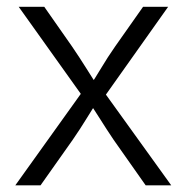

<svg xmlns="http://www.w3.org/2000/svg" viewBox="-20 -556 559 576"><path d="M25.9 0 240.2 -299.3V-249.5L36.1 -535.6H112.8L195.8 -417Q218.8 -383.3 238.3 -352.1Q257.8 -320.8 277.8 -290.5H244.6Q265.1 -320.8 283.7 -352.1Q302.2 -383.3 325.7 -417L409.2 -535.6H484.4L280.3 -247.6V-296.4L493.7 0H417L320.8 -136.7Q298.8 -169.4 280.3 -199Q261.7 -228.5 242.2 -257.3H275.9Q256.8 -228.5 238.8 -199Q220.7 -169.4 198.2 -136.7L101.6 0Z"/></svg>

Font: Inter 20pt Light
Style: Regular
Weight: 300
Version: Version 4.001;git-66647c0bb